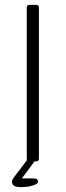

<svg xmlns="http://www.w3.org/2000/svg" viewBox="-20 -663 270 789"><path d="M100 -643H129Q140 -643 140 -631V-12Q140 0 129 0H122L70 70H108Q125 70 130.5 72.5Q136 75 136 84Q136 93 114 99.5Q92 106 65 106Q38 106 31.5 93.5Q25 81 37 66L91 -5Q90 -7 90 -12V-631Q90 -643 100 -643Z"/></svg>

Font: Rajdhani
Style: Regular
Weight: 400
Designer: Satya Rajpurohit, Jyotish Sonowal
Foundry: Indian Type Foundry
Version: Version 1.201;PS 1.0;hotconv 1.0.78;makeotf.lib2.5.61930; tt